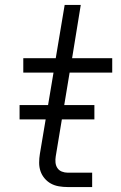

<svg xmlns="http://www.w3.org/2000/svg" viewBox="-20 -755 490 775"><path d="M253 0Q235 0 217.5 -3Q200 -6 185.5 -14Q171 -22 160 -35Q149 -48 143.5 -64Q138 -80 138 -98Q138 -116 141 -134L196 -462H74V-520H205L241 -735H306L271 -520H433V-462H261L205 -124Q203 -112 204 -99.5Q205 -87 211.5 -77Q218 -67 229.5 -62.5Q241 -58 253 -58H352V0ZM361 -273H59V-331H361Z"/></svg>

Font: Iosevka Etoile Light Oblique
Style: Regular
Weight: 300
Italic angle: -9°
Designer: Belleve Invis
Foundry: Belleve Invis
Version: Version 15.5.2; ttfautohint (v1.8.4)